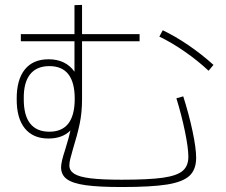

<svg xmlns="http://www.w3.org/2000/svg" viewBox="-20 -755 904 769"><path d="M224.6 -85Q224.6 -106.4 241.2 -156.2Q256.8 -207 262.2 -232.4Q230 -200.2 173.8 -200.2Q112.3 -200.2 79.3 -241Q46.4 -281.7 46.9 -358.4Q46.4 -435.5 79.3 -476.6Q112.3 -517.6 174.8 -517.6Q209 -517.6 235.1 -504.9Q261.2 -492.2 278.3 -467.8V-589.8H63.5V-618.2H278.3V-734.4L308.6 -735.4V-618.2H539.1V-589.8H308.6V-357.4Q308.6 -304.2 299.1 -259Q289.6 -213.9 272.5 -159.2Q265.1 -134.3 261.5 -118.9Q257.8 -103.5 257.8 -92.8Q257.8 -71.3 277.6 -58.8Q297.4 -46.4 342.8 -40.8Q388.2 -35.2 467.8 -35.2Q576.2 -35.2 632.6 -43.2Q689 -51.3 711.7 -70.8Q734.4 -90.3 734.4 -127Q734.4 -162.6 720.7 -228.8Q707 -294.9 686.5 -361.3L713.9 -369.1Q736.8 -297.4 751.2 -229.5Q765.6 -161.6 765.6 -123Q765.6 -76.2 739.3 -51.3Q712.9 -26.4 649.7 -16.1Q586.4 -5.9 467.8 -5.9Q376 -5.9 323.5 -13.2Q271 -20.5 247.8 -37.6Q224.6 -54.7 224.6 -85ZM279.3 -359.4Q279.3 -490.2 177.7 -490.2Q126.5 -490.2 100.3 -457Q74.2 -423.8 75.2 -359.4Q74.7 -293.5 100.6 -260.5Q126.5 -227.5 177.7 -227.5Q279.3 -227.5 279.3 -359.4ZM618.2 -608.4 631.8 -633.8Q682.1 -609.9 735.4 -573.5Q788.6 -537.1 835 -495.1L815.4 -471.7Q772 -512.2 720 -548.3Q668 -584.5 618.2 -608.4Z"/></svg>

Font: Pretendard GOV Thin
Style: Regular
Weight: 100
Designer: Base glyphs from Inter by Rasmus Andersson; Hangeul glyphs from Noto Sans CJK(Source Han Sans) by Jang Soo-young and Kan
Foundry: Kil Hyung-jin
Version: Version 1.309